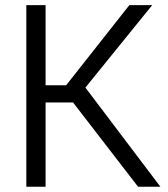

<svg xmlns="http://www.w3.org/2000/svg" viewBox="-20 -710 638 730"><path d="M80.1 -690.4H153.3V-385.7H231.4L471.7 -690.4H558.6L304.7 -377L589.8 0H504.9L257.8 -320.3H153.3V0H80.1Z"/></svg>

Font: DINish
Style: Regular
Weight: 400
Designer: Bert Driehuis
Foundry: Playbeing
Version: Version 3.008; git-95204e4c-release